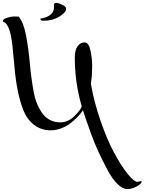

<svg xmlns="http://www.w3.org/2000/svg" viewBox="-81 -881 982 1304"><path d="M854 354 877 349Q881 349 881 353Q881 366 848.5 384.5Q816 403 783.5 403Q751 403 715.5 367.5Q680 332 647.5 270.5Q615 209 588 151Q561 93 535 21Q509 -51 500 -78.5Q491 -106 482 -133Q482 -131 472 -117.5Q462 -104 442 -83.5Q422 -63 397 -43.5Q372 -24 336 -10Q300 4 264 4Q197 4 149 -34Q101 -72 77 -134Q53 -196 38.5 -271Q24 -346 17.5 -423Q11 -500 4 -566Q-12 -716 -56 -732Q-61 -734 -61 -739Q-61 -751 -39 -758Q-8 -769 15.5 -769Q39 -769 46 -768Q79 -730 96 -639.5Q113 -549 121.5 -452.5Q130 -356 146.5 -263Q163 -170 208 -110Q253 -50 329 -50Q382 -50 425.5 -93.5Q469 -137 474 -159Q427 -320 427 -489Q427 -541 446 -567Q465 -593 493.5 -593Q522 -593 533.5 -537Q545 -481 545 -434Q545 -369 538 -326L536 -313Q558 -186 602.5 -58.5Q647 69 694 156.5Q741 244 785 299Q829 354 854 354ZM193 -755Q231 -759 258.5 -778.5Q286 -798 286 -833Q286 -842 285 -847Q285 -861 301 -861Q317 -861 342.5 -848.5Q368 -836 368 -822Q368 -797 322.5 -768.5Q277 -740 211 -740Q193 -740 193 -755Z"/></svg>

Font: Mr Bedfort
Style: Regular
Weight: 400
Designer: Alejandro Paul
Foundry: Alejandro Paul
Version: Version 1.000